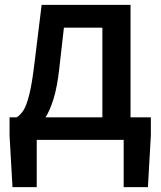

<svg xmlns="http://www.w3.org/2000/svg" viewBox="-20 -571 657 784"><path d="M130 0V193H31L19 -18V-92H596V-18L584 193H485V0ZM398 -34V-458H241L222 -291Q214 -217 198.5 -167Q183 -117 163 -87Q143 -57 118.5 -43Q94 -29 67 -25L48 -92Q63 -101 75.5 -120Q88 -139 99.5 -184.5Q111 -230 121 -315L150 -551H513V-34Z"/></svg>

Font: Noto Sans SC Medium
Style: Regular
Weight: 500
Designer: Ryoko NISHIZUKA  (kana, bopomofo & ideographs); Paul D. Hunt (Latin, Greek & Cyrillic); Sandoll Communications , Soo-you
Foundry: Adobe
Version: Version 2.004-H2;hotconv 1.0.118;makeotfexe 2.5.65603